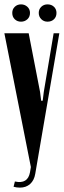

<svg xmlns="http://www.w3.org/2000/svg" viewBox="-25 -851 291 877"><path d="M158 -431 163 -391H170L175 -431L220 -699H246L136 -57Q131 -27 112.5 -10.5Q94 6 66 6Q50 6 37 2L43 -22Q102 -9 112 -64L116 -88L-5 -699H106ZM31 -792Q31 -809 42.5 -820Q54 -831 71 -831Q88 -831 100 -820Q112 -809 112 -792Q112 -774 100 -763Q88 -752 71 -752Q54 -752 42.5 -763Q31 -774 31 -792ZM152 -792Q152 -809 163.5 -820Q175 -831 192 -831Q210 -831 221.5 -820Q233 -809 233 -792Q233 -774 221.5 -763Q210 -752 192 -752Q175 -752 163.5 -763.5Q152 -775 152 -792Z"/></svg>

Font: Moniqa Extra Bold Narrow Heading
Style: Regular
Weight: 800
Width: 4
Designer: Rajesh Rajput
Foundry: Rajesh Rajput
Version: Version 1.000;December 15, 2022;FontCreator 14.0.0.2794 32-b